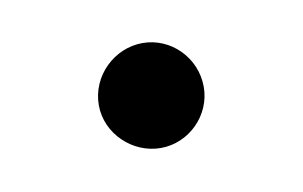

<svg xmlns="http://www.w3.org/2000/svg" viewBox="-31 -425 316 200"><g transform="rotate(-10 127.0 -325.5)"><path d="M127 -270C157 -270 182 -295 182 -325C182 -356 157 -381 127 -381C97 -381 71 -356 71 -325C71 -295 97 -270 127 -270Z"/></g></svg>

Font: HB Figtree Prototype
Style: Regular
Weight: 400
Designer: Alfredo Marco Pradil
Foundry: Hanken Design Co.®
Version: Version 1.002;Glyphs 3.2 (3228)